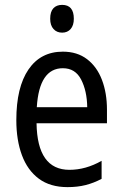

<svg xmlns="http://www.w3.org/2000/svg" viewBox="-20 -758 502 788"><path d="M238 -546Q297 -546 337.5 -515Q378 -484 398.5 -430Q419 -376 419 -308V-252H130Q133 -61 265 -61Q332 -61 397 -98V-24Q365 -7 331.5 1.5Q298 10 257 10Q186 10 139.5 -24.5Q93 -59 70 -121Q47 -183 47 -265Q47 -400 97 -473Q147 -546 238 -546ZM238 -478Q141 -478 131 -318H338Q337 -385 313 -431.5Q289 -478 238 -478ZM235 -738Q283 -738 283 -681Q283 -654 270 -639Q257 -624 235 -624Q213 -624 199.5 -639Q186 -654 186 -681Q186 -710 199 -724Q212 -738 235 -738Z"/></svg>

Font: Noto Sans Myanmar Condensed
Style: Regular
Weight: 400
Width: 3
Designer: Monotype Design Team
Foundry: Monotype Imaging Inc.
Version: Version 2.107; ttfautohint (v1.8.4.7-5d5b)